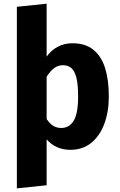

<svg xmlns="http://www.w3.org/2000/svg" viewBox="-20 -798 655 1045"><path d="M233.8 -777.9V-489.7Q258.5 -524.6 294.4 -543.6Q330.3 -562.6 373.3 -562.6Q444.6 -562.6 488.2 -527.2Q531.8 -491.8 552.1 -427.2Q572.3 -362.6 572.3 -273.8Q572.3 -189.7 547.7 -123.8Q523.1 -57.9 476.4 -20.3Q429.7 17.4 363.1 17.4Q283.6 17.4 233.8 -39.5V210.3L71.8 227.2V-761ZM323.1 -443.1Q294.9 -443.1 273.3 -426.2Q251.8 -409.2 233.8 -380V-150.3Q250.8 -125.1 269.5 -113.3Q288.2 -101.5 313.8 -101.5Q356.9 -101.5 381 -140.8Q405.1 -180 405.1 -271.8Q405.1 -339.5 395.4 -376.7Q385.6 -413.8 367.2 -428.5Q348.7 -443.1 323.1 -443.1Z"/></svg>

Font: FiraCode Nerd Font
Style: Bold
Weight: 700
Designer: Carrois Corporate, Edenspiekermann AG, Nikita Prokopov
Foundry: Carrois Corporate, Edenspiekermann AG, Nikita Prokopov
Version: Version 6.002;Nerd Fonts 2.1.0